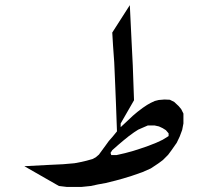

<svg xmlns="http://www.w3.org/2000/svg" viewBox="-20 -700 821 759"><path d="M646.5 -172.9 635.7 -185.5 623 -193.4 608.4 -200.2 590.8 -204.1H564.5L548.8 -197.3L526.4 -187.5L509.8 -176.8L488.3 -161.1L467.8 -144.5L448.2 -127.9L423.8 -106.4L417 -95.7L419.9 -86.9H440.4L474.6 -94.7L506.8 -103.5L534.2 -112.3L565.4 -123L597.7 -135.7L623 -147.5L646.5 -162.1ZM493.2 -679.7 500 -539.1 504.9 -441.4 509.8 -303.7 457 -211.9V-197.3L486.3 -224.6L504.9 -242.2L523.4 -257.8L543.9 -273.4L561.5 -285.2L575.2 -293L591.8 -300.8L607.4 -304.7L629.9 -306.6L651.4 -305.7L668.9 -296.9L686.5 -280.3L696.3 -268.6L705.1 -251V-211.9L700.2 -186.5L690.4 -160.2L678.7 -135.7L658.2 -106.4L644.5 -87.9L624 -67.4L605.5 -53.7L576.2 -34.2L543 -19.5L501 -4.9L465.8 5.9L437.5 13.7L398.4 23.4L366.2 29.3L338.9 35.2L300.8 39.1H245.1L212.9 35.2L76.2 -43L168.9 -47.9L229.5 -50.8L274.4 -54.7L299.8 -59.6L321.3 -64.5L345.7 -71.3L358.4 -78.1L371.1 -88.9L383.8 -106.4L397.5 -125L410.2 -142.6L424.8 -159.2L442.4 -180.7L438.5 -288.1L435.5 -362.3L431.6 -453.1L426.8 -520.5L423.8 -571.3Z"/></svg>

Font: LaylaRuqaa
Style: Regular
Weight: 400
Version: Version 2.0